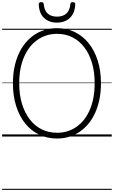

<svg xmlns="http://www.w3.org/2000/svg" viewBox="-20 -1279 1067 1799"><path d="M515 19Q422 19 346 -18Q270 -55 215.5 -123Q161 -191 131 -286.5Q101 -382 101 -499Q101 -576 114.5 -644.5Q128 -713 153.5 -770.5Q179 -828 215.5 -873Q252 -918 298 -950Q344 -982 398.5 -998.5Q453 -1015 515 -1015Q607 -1015 682 -978Q757 -941 811.5 -873Q866 -805 896 -710Q926 -615 926 -499Q926 -421 912.5 -352.5Q899 -284 873.5 -226Q848 -168 811.5 -123Q775 -78 729.5 -46.5Q684 -15 630 2Q576 19 515 19ZM515 -35Q567 -35 613 -49.5Q659 -64 698.5 -92Q738 -120 769 -160Q800 -200 822 -251.5Q844 -303 855.5 -365Q867 -427 867 -499Q867 -606 841.5 -691Q816 -776 769 -837Q722 -898 657.5 -930Q593 -962 515 -962Q463 -962 416.5 -947.5Q370 -933 330 -905Q290 -877 259 -837Q228 -797 205.5 -745.5Q183 -694 171.5 -632Q160 -570 160 -499Q160 -392 186 -306.5Q212 -221 259 -160Q306 -99 371 -67Q436 -35 515 -35ZM514 -1067Q440 -1067 393.5 -1110Q347 -1153 343 -1238Q343 -1248 349 -1253.5Q355 -1259 367 -1259Q379 -1259 384 -1253.5Q389 -1248 390 -1238Q396 -1179 428 -1151Q460 -1123 514 -1123Q568 -1123 600.5 -1151Q633 -1179 639 -1238Q640 -1248 644.5 -1253.5Q649 -1259 660 -1259Q673 -1259 679.5 -1253.5Q686 -1248 685 -1238Q683 -1182 660.5 -1144Q638 -1106 600.5 -1086.5Q563 -1067 514 -1067ZM0 490H1027V500H0ZM0 -20H1027V0H0ZM0 -505H1027V-500H0ZM0 -1010H1027V-1000H0Z"/></svg>

Font: Playwrite ES Deco Guides
Style: Regular
Weight: 400
Designer: Veronika Burian, José Scaglione
Foundry: TypeTogether
Version: Version 1.003